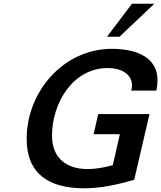

<svg xmlns="http://www.w3.org/2000/svg" viewBox="-20 -997 865 1030"><path d="M808 -977H688L554 -800H621ZM123 -252C123 -62 246 13 430 13C512 13 602 -3 700 -33L782 -385H507L482 -277H623L585 -111C539 -98 492 -90 450 -90C329 -90 259 -156 259 -269C259 -441 368 -632 559 -632C628 -632 688 -601 688 -539C688 -531 687 -521 684 -511H819C823 -531 825 -549 825 -567C825 -682 724 -735 581 -735C318 -735 123 -503 123 -252Z"/></svg>

Font: Perun SemiBold Italic
Style: Regular
Weight: 400
Italic angle: -12°
Foundry: Copyright (c) Stefan Peev, Context Ltd, 2016
Version: Version 1.026